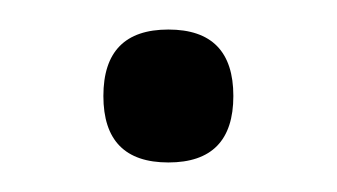

<svg xmlns="http://www.w3.org/2000/svg" viewBox="-20 -324 228 130"><path d="M50 -259Q50 -304 94 -304Q138 -304 138 -259Q138 -214 94 -214Q50 -214 50 -259Z"/></svg>

Font: Fivo Sans Light
Style: Regular
Weight: 300
Designer: Alexander Slobzheninov
Foundry: Alexander Slobzheninov
Version: 1.0